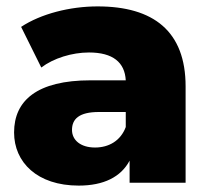

<svg xmlns="http://www.w3.org/2000/svg" viewBox="-20 -571 652 600"><path d="M373 -174C357 -131 320 -110 277 -110C232 -110 205 -133 205 -165C205 -199 227 -221 289 -221H373ZM226 9C304 9 358 -18 385 -69V0H560V-301C560 -473 460 -551 285 -551C199 -551 108 -528 46 -487L109 -360C147 -389 205 -407 258 -407C333 -407 370 -376 373 -320H263C96 -320 24 -257 24 -157C24 -64 96 9 226 9Z"/></svg>

Font: Montserrat-Alt1 ExtBd
Style: Regular
Weight: 800
Designer: Differentunic
Foundry: Differentunic
Version: Version 7.222